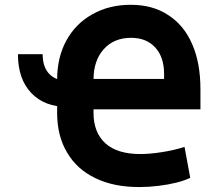

<svg xmlns="http://www.w3.org/2000/svg" viewBox="-20 -757 895 789"><path d="M53.7 -534.2Q79.1 -534.2 155.3 -534.2Q155.3 -481.4 182.6 -453.1Q210 -424.8 258.8 -424.8Q258.8 -388.7 258.8 -317.4Q163.1 -317.4 108.4 -375Q53.7 -432.6 53.7 -534.2ZM551.8 11.7Q446.3 11.7 371.1 -25.4Q295.9 -61.5 255.9 -129.9Q214.8 -198.2 214.8 -293Q214.8 -337.9 214.8 -429.7Q214.8 -521.5 252.9 -590.8Q291 -660.2 359.4 -698.2Q427.7 -737.3 517.6 -737.3Q607.4 -737.3 670.9 -695.3Q735.4 -654.3 769.5 -576.2Q803.7 -499 803.7 -389.6Q803.7 -362.3 803.7 -307.6Q684.6 -307.6 328.1 -307.6Q328.1 -338.9 328.1 -432.6Q409.2 -432.6 654.3 -432.6Q654.3 -437.5 654.3 -452.1Q654.3 -522.5 618.2 -561.5Q582 -601.6 518.6 -601.6Q448.2 -601.6 406.2 -554.7Q364.3 -507.8 364.3 -429.7Q364.3 -383.8 364.3 -293Q364.3 -212.9 413.1 -168Q461.9 -124 556.6 -124Q595.7 -124 645.5 -131.8Q695.3 -139.6 738.3 -153.3Q746.1 -111.3 761.7 -26.4Q740.2 -15.6 706.1 -6.8Q670.9 2 630.9 6.8Q590.8 11.7 551.8 11.7Z"/></svg>

Font: DeepSea
Style: Bold
Weight: 700
Designer: Stem
Version: Version 3.019;git-0a5106e0b